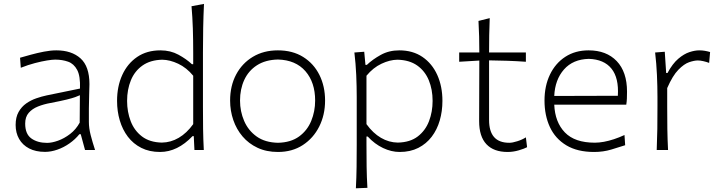

<svg xmlns="http://www.w3.org/2000/svg" viewBox="-20 -782 3750 1001"><path d="M225.6 -37.1Q175.8 -37.1 143.6 -60.1Q111.3 -83 111.3 -137.7Q111.3 -172.4 129.6 -193.6Q147.9 -214.8 178 -226.8Q208 -238.8 243.2 -245.1Q296.9 -255.4 326.7 -262.7Q356.4 -270 371.8 -275.6Q387.2 -281.2 396.5 -285.6L395.5 -142.6Q376 -106.9 345.5 -83.5Q314.9 -60.1 282.7 -48.6Q250.5 -37.1 225.6 -37.1ZM214.8 9.8Q245.6 9.8 278.8 -1.7Q312 -13.2 342 -34.2Q372.1 -55.2 394 -82.5H400.9L423.3 0H475.6Q461.9 -42 452.6 -78.1Q443.4 -114.3 443.4 -146V-216.8Q443.4 -251.5 444.8 -286.1Q446.3 -320.8 446.3 -343.3Q446.3 -436 399.7 -477.8Q353 -519.5 273.9 -519.5Q244.1 -519.5 209 -512.7Q173.8 -505.9 140.9 -496.8Q107.9 -487.8 84.5 -481L88.4 -428.7Q126.5 -443.8 162.1 -453.1Q197.8 -462.4 225.3 -466.8Q252.9 -471.2 267.6 -471.2Q304.7 -471.2 335 -460.4Q365.2 -449.7 382.3 -417.5Q399.4 -385.3 397 -320.3L223.6 -284.7Q197.8 -279.3 169.4 -269.5Q141.1 -259.8 116.7 -242.7Q92.3 -225.6 76.9 -198.2Q61.5 -170.9 61.5 -130.4Q61.5 -89.4 79.6 -57.6Q97.7 -25.9 131.8 -8.1Q166 9.8 214.8 9.8Z M823.7 -38.6Q760.3 -40 720.2 -70.6Q680.2 -101.1 661.4 -150.1Q642.6 -199.2 642.6 -255.9Q642.6 -315.4 662.4 -363.5Q682.1 -411.6 722.9 -440.4Q763.7 -469.2 825.7 -470.7Q865.7 -470.2 909.2 -449.7Q952.6 -429.2 987.3 -387.2V-134.8Q953.6 -87.9 911.9 -63.5Q870.1 -39.1 823.7 -38.6ZM814.5 10.3Q905.3 10.3 983.9 -72.3H990.2L993.7 0H1042.5Q1039.6 -57.1 1038.8 -110.1Q1038.1 -163.1 1038.1 -226.1V-507.8Q1038.1 -574.2 1039.3 -636.5Q1040.5 -698.7 1043.5 -761.7L978.5 -749.5Q983.4 -693.4 985.4 -633.3Q987.3 -573.2 987.3 -507.8V-447.3H980.5Q952.1 -474.1 910.4 -496.8Q868.7 -519.5 816.4 -519.5Q745.6 -519.5 695.1 -485.1Q644.5 -450.7 617.4 -391.1Q590.3 -331.5 590.3 -255.9Q590.3 -202.1 604.5 -154.1Q618.7 -106 646.7 -69.1Q674.8 -32.2 716.8 -11Q758.8 10.3 814.5 10.3Z M1429.2 -37.6Q1361.8 -39.1 1318.1 -70.3Q1274.4 -101.6 1252.9 -151.4Q1231.4 -201.2 1231.4 -257.8Q1231.4 -317.4 1253.4 -365.2Q1275.4 -413.1 1319.6 -441.7Q1363.8 -470.2 1429.2 -471.7Q1521.5 -469.2 1572.3 -410.9Q1623 -352.5 1623 -257.8Q1623 -201.2 1602.5 -151.4Q1582 -101.6 1539.1 -70.3Q1496.1 -39.1 1429.2 -37.6ZM1429.2 10.3Q1503.4 10.3 1558.6 -25.6Q1613.8 -61.5 1644.3 -122.3Q1674.8 -183.1 1674.8 -257.8Q1674.8 -332 1645.3 -391.4Q1615.7 -450.7 1560.5 -485.1Q1505.4 -519.5 1428.7 -519.5Q1354.5 -519.5 1298.3 -485.8Q1242.2 -452.1 1210.9 -393.1Q1179.7 -334 1179.7 -257.8Q1179.7 -204.6 1196.3 -156.2Q1212.9 -107.9 1244.6 -70.6Q1276.4 -33.2 1322.8 -11.5Q1369.1 10.3 1429.2 10.3Z M2054.2 -38.6Q2007.8 -39.1 1966.1 -63.5Q1924.3 -87.9 1890.6 -134.8V-387.2Q1925.3 -429.2 1968.8 -449.7Q2012.2 -470.2 2052.2 -470.7Q2114.7 -469.2 2155.3 -440.4Q2195.8 -411.6 2215.6 -363.5Q2235.4 -315.4 2235.4 -255.9Q2235.4 -199.2 2216.6 -150.1Q2197.8 -101.1 2158 -70.6Q2118.2 -40 2054.2 -38.6ZM1835.4 199.7 1895.5 197.3Q1892.1 140.1 1891.4 87.2Q1890.6 34.2 1890.6 -27.8V-70.3H1897Q1933.6 -30.8 1977.1 -10.3Q2020.5 10.3 2063.5 10.3Q2119.1 10.3 2160.9 -11Q2202.6 -32.2 2230.7 -69.1Q2258.8 -106 2272.7 -154.1Q2286.6 -202.1 2286.6 -255.9Q2286.6 -331.5 2259.8 -391.1Q2232.9 -450.7 2182.6 -485.1Q2132.3 -519.5 2061.5 -519.5Q2007.8 -519.5 1965.1 -495.8Q1922.4 -472.2 1892.6 -443.8H1885.3L1878.9 -512.2L1827.6 -508.3Q1834.5 -450.7 1837.2 -391.6Q1839.8 -332.5 1839.8 -277.3V-29.3Q1839.8 33.7 1839.1 88.1Q1838.4 142.6 1835.4 199.7Z M2626.5 10.3Q2655.8 10.3 2684.8 1.7Q2713.9 -6.8 2728 -14.6L2721.7 -65.9Q2702.6 -53.7 2677.2 -45.7Q2651.9 -37.6 2635.3 -37.6Q2582 -37.6 2555.9 -67.4Q2529.8 -97.2 2529.8 -156.7V-467.3Q2576.7 -466.8 2625.5 -465.1Q2674.3 -463.4 2721.7 -460V-508.3H2529.8Q2529.8 -557.6 2530.5 -597.2Q2531.2 -636.7 2533.2 -687.5L2474.6 -672.9Q2477.1 -630.4 2478 -591.1Q2479 -551.8 2479 -508.3H2374V-460L2479 -466.3Q2479 -407.2 2478.5 -324.5Q2478 -241.7 2478 -150.4Q2478 -70.3 2516.1 -30Q2554.2 10.3 2626.5 10.3Z M3077.6 10.3Q3125 10.3 3167.2 -2.4Q3209.5 -15.1 3239.3 -24.9L3235.8 -78.1Q3208.5 -65.4 3181.2 -56.4Q3153.8 -47.4 3128.4 -42.7Q3103 -38.1 3081.1 -38.1Q2976.6 -38.1 2925 -91.6Q2873.5 -145 2869.6 -236.3H3245.1Q3247.6 -252 3248.3 -268.3Q3249 -284.7 3249 -304.2Q3249 -407.2 3195.3 -463.4Q3141.6 -519.5 3048.8 -519.5Q2979 -519.5 2927.2 -485.8Q2875.5 -452.1 2847.2 -393.1Q2818.8 -334 2818.8 -257.8Q2818.8 -180.2 2846.9 -119.6Q2875 -59.1 2932.6 -24.4Q2990.2 10.3 3077.6 10.3ZM3201.2 -282.7 2869.6 -281.7Q2873.5 -366.7 2920.4 -419.9Q2967.3 -473.1 3049.8 -475.1Q3128.9 -472.7 3168 -424.1Q3207 -375.5 3201.2 -282.7Z M3403.8 0H3462.9Q3460 -57.1 3459.2 -109.9Q3458.5 -162.6 3458.5 -224.6V-322.8Q3486.8 -387.7 3516.6 -418.2Q3546.4 -448.7 3573 -457.8Q3599.6 -466.8 3618.2 -466.8Q3631.3 -466.8 3647 -463.1Q3662.6 -459.5 3677.2 -454.1L3682.1 -510.7Q3668.9 -514.6 3654.8 -517.1Q3640.6 -519.5 3625 -519.5Q3603 -519.5 3574.5 -510.3Q3545.9 -501 3516.1 -475.6Q3486.3 -450.2 3460 -401.4H3453.1L3445.8 -512.2L3395.5 -508.3Q3402.3 -450.7 3405 -391.6Q3407.7 -332.5 3407.7 -277.3V-226.1Q3407.7 -163.1 3407 -110.1Q3406.2 -57.1 3403.8 0Z"/></svg>

Font: Pinar-VF-FD
Style: Regular
Weight: 300
Designer: Amin Abedi
Version: Version 3.0